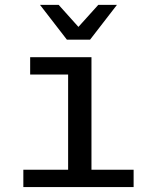

<svg xmlns="http://www.w3.org/2000/svg" viewBox="-20 -763 640 783"><path d="M299.8 -653.3 380.9 -743.2H457L347.2 -601.1H252.9L143.1 -743.2H219.2ZM353 -70.8H524.9V0H75.2V-70.8H257.8V-459H103V-529.8H353Z"/></svg>

Font: Aurulent Sans Mono
Style: Regular
Weight: 400
Monospace: yes
Version: Version 2007.05.04